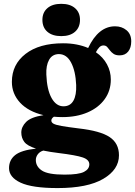

<svg xmlns="http://www.w3.org/2000/svg" viewBox="-20 -710 688 978"><path d="M380 -56Q491 -43.5 538.5 -11.8Q586 20 586 81Q586 154 506 201Q426 248 273.5 248Q144 248 85 220.5Q26 193 26 146.5Q26 105 57.2 80Q88.5 55 163.5 47Q119 33 103.8 12.8Q88.5 -7.5 88.5 -35Q88.5 -64 113 -88.8Q137.5 -113.5 201.5 -123.5Q124 -142 82.2 -187.2Q40.5 -232.5 40.5 -293Q40.5 -381.5 110.2 -435.5Q180 -489.5 301 -489.5Q338.5 -489.5 370.5 -483.2Q402.5 -477 429 -465.5Q481.5 -576 566 -576Q600.5 -576 624.5 -556Q648.5 -536 648.5 -499.5Q648.5 -467 633 -447.5Q617.5 -428 589.5 -428Q570 -428 558.8 -435.5Q547.5 -443 540.2 -453Q533 -463 525.8 -470.8Q518.5 -478.5 507 -478.5Q495.5 -478.5 486.5 -469.8Q477.5 -461 468.5 -444Q505.5 -418.5 525 -382.2Q544.5 -346 544.5 -305Q544.5 -248 513.2 -204.8Q482 -161.5 426.2 -137.5Q370.5 -113.5 298 -113.5Q275.5 -113.5 254.5 -115.5Q241.5 -106.5 241.5 -96Q241.5 -86 252.8 -79.8Q264 -73.5 294 -68.2Q324 -63 380 -56ZM279.5 -434.5Q246 -434 230 -405.2Q214 -376.5 216 -330.5Q219 -253 242.8 -210.5Q266.5 -168 304.5 -168.5Q338 -169 354 -197.2Q370 -225.5 368 -277Q365 -348 342.2 -391.2Q319.5 -434.5 279.5 -434.5ZM162.5 105Q162.5 138.5 193.8 159Q225 179.5 308.5 179.5Q380.5 179.5 407.8 165.5Q435 151.5 435 127Q435 103.5 401.5 92Q368 80.5 278.5 69.5Q233.5 64 200.5 57Q182.5 62.5 172.5 76Q162.5 89.5 162.5 105ZM292 -526Q247 -526 221.5 -548Q196 -570 196 -609Q196 -646.5 221.5 -668.5Q247 -690.5 292 -690.5Q337 -690.5 362.2 -668.5Q387.5 -646.5 387.5 -609Q387.5 -570.5 362.2 -548.2Q337 -526 292 -526Z"/></svg>

Font: Fraunces 9pt S050
Style: Bold
Weight: 700
Version: Version 1.000; ttfautohint (v1.8.3)